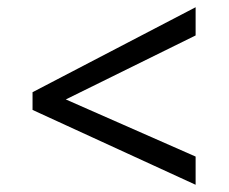

<svg xmlns="http://www.w3.org/2000/svg" viewBox="-20 -588 632 531"><path d="M70 -284V-333L521 -568V-490L162 -313L521 -155V-77Z"/></svg>

Font: ubangla05
Style: Book
Weight: 400
Designer: Jelle Bosma - Monotype Design Team
Foundry: Monotype Imaging Inc.
Version: Version 2.003